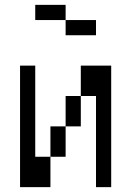

<svg xmlns="http://www.w3.org/2000/svg" viewBox="-20 -770 540 790"><path d="M250 -687.5H125V-750H250ZM62.5 -500H125V-125H187.5V0H62.5ZM187.5 -250H250V-125H187.5ZM250 -375H312.5V-250H250ZM250 -687.5H375V-625H250ZM312.5 -500H437.5V0H375V-375H312.5Z"/></svg>

Font: 寒蝉点阵体 16px
Style: Regular
Weight: 400
Designer: Designed by Warren2060
Foundry: ChillType
Version: Version 1.000